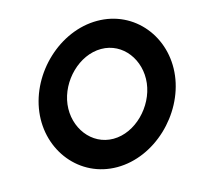

<svg xmlns="http://www.w3.org/2000/svg" viewBox="-105 -828 992 954"><g transform="rotate(-15 390.5 -351.0)"><path d="M225 -352C239 -469 344 -575 457 -575C570 -575 647 -469 633 -352C619 -235 515 -128 402 -128C289 -128 211 -235 225 -352ZM80 -352C56 -158 191 13 384 13C577 13 754 -158 778 -352C802 -546 667 -715 474 -715C281 -715 104 -546 80 -352Z"/></g></svg>

Font: Bluebird
Style: Obl
Weight: 400
Designer: Jasper
Foundry: Cannot Into Space Fonts
Version: Version 0.98